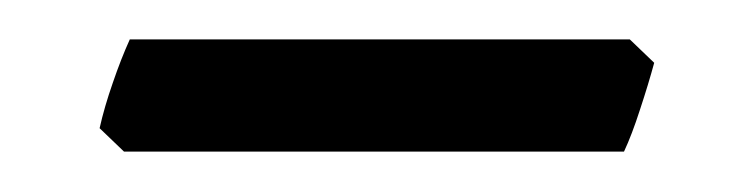

<svg xmlns="http://www.w3.org/2000/svg" viewBox="-20 -298 377 96"><path d="M307.1 -266.6Q304.2 -255.9 300 -243.2Q295.9 -230.5 292 -222.2H42L29.8 -233.9Q32.2 -244.6 36.4 -256.6Q40.5 -268.6 44.9 -278.3H294.9Z"/></svg>

Font: Gentium Plus Am
Style: Regular
Weight: 400
Designer: J. Victor Gaultney, Annie Olsen, Iska Routamaa, Becca Hirsbrunner
Foundry: SIL International
Version: Version 5.000